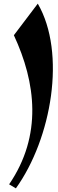

<svg xmlns="http://www.w3.org/2000/svg" viewBox="-20 -882 320 1052"><path d="M30 128 67 150C263 -123 344 -592 187 -862L56 -689C177 -429 213 -140 30 128Z"/></svg>

Font: Sinistre Bold
Style: Regular
Weight: 900
Designer: Jules Durand
Foundry: Collletttivo
Version: Version 69.420;Glyphs 3.2 (3217)